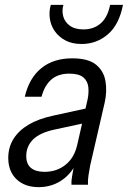

<svg xmlns="http://www.w3.org/2000/svg" viewBox="-20 -760 526 790"><path d="M274 0Q273 -13 276.5 -34.5Q280 -56 285 -81L279 -82L340 -349Q346 -376 343.5 -401Q341 -426 323 -441.5Q305 -457 265 -457Q219 -457 191 -432.5Q163 -408 151 -362H82Q100 -439 150 -479.5Q200 -520 277 -520Q343 -520 375 -494Q407 -468 414 -426Q421 -384 411 -339L351 -79Q347 -59 344 -38Q341 -17 342 0ZM139 10Q82 10 48 -22.5Q14 -55 14 -110Q14 -154 35.5 -188.5Q57 -223 97.5 -247Q138 -271 198 -284L349 -317L335 -255L205 -227Q144 -214 116 -186Q88 -158 88 -118Q88 -85 107.5 -69Q127 -53 163 -53Q213 -53 249 -81.5Q285 -110 297 -161L292 -84Q267 -38 227.5 -14Q188 10 139 10ZM316 -579Q277 -579 249.5 -593.5Q222 -608 205.5 -631.5Q189 -655 185 -684Q181 -713 189 -740H241Q234 -717 240 -693.5Q246 -670 267 -654.5Q288 -639 323 -639Q366 -639 394.5 -664Q423 -689 433 -740H486Q470 -658 423.5 -618.5Q377 -579 316 -579Z"/></svg>

Font: Instrument Sans SemiCondensed
Style: Italic
Weight: 400
Width: 4
Italic angle: -13°
Designer: Rodrigo Fuenzalida
Foundry: fragTYPE
Version: Version 1.000;gftools[0.9.28]